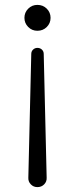

<svg xmlns="http://www.w3.org/2000/svg" viewBox="-20 -546 307 786"><path d="M133 -420Q111 -420 95.5 -435.5Q80 -451 80 -473Q80 -495 95.5 -510.5Q111 -526 133 -526Q156 -526 171.5 -510.5Q187 -495 187 -473Q187 -451 171.5 -435.5Q156 -420 133 -420ZM133 220Q117 220 106 208.5Q95 197 96 181L108 -325Q108 -336 115.5 -343Q123 -350 133 -350Q144 -350 151.5 -343Q159 -336 159 -325L171 181Q172 197 161 208.5Q150 220 133 220Z"/></svg>

Font: Kiwi Maru Light
Style: Regular
Weight: 300
Designer: Hiroki-Chan
Version: Version 1.100